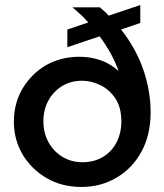

<svg xmlns="http://www.w3.org/2000/svg" viewBox="-20 -729 652 761"><path d="M303 12Q225 12 165 -23Q105 -58 70 -116Q53 -145 44 -177.5Q35 -210 35 -246Q35 -321 70 -379Q105 -437 163 -471Q222 -504 295 -504Q338 -504 378 -490.5Q418 -477 450 -447Q438 -482 419 -516.5Q400 -551 375 -585L247 -542V-612L330 -640Q316 -656 300 -671Q284 -686 267 -700H376Q385 -692 394 -684Q403 -676 411 -667L536 -709V-638L460 -612Q519 -537 548 -453Q577 -369 577 -283Q577 -194 540.5 -127.5Q504 -61 442 -25Q380 12 303 12ZM306 -86Q353 -86 388 -107Q423 -128 442 -165Q461 -202 461 -247Q461 -303 437.5 -338.5Q414 -374 378 -391.5Q342 -409 306 -409Q260 -409 225.5 -387.5Q191 -366 171.5 -330Q152 -294 152 -249Q152 -201 173 -164Q194 -127 229 -106.5Q264 -86 306 -86Z"/></svg>

Font: Rethink Sans SemiBold
Style: Regular
Weight: 600
Designer: The Rethink Sans project authors (Hans Thiessen). DM Sans designed by Colophon Foundry.
Foundry: Rethink Communications LLC
Version: Version 1.001